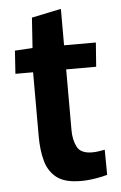

<svg xmlns="http://www.w3.org/2000/svg" viewBox="-50 -698 469 746"><g transform="rotate(-5 184.0 -325.5)"><path d="M236 11Q173 11 141.5 -13.5Q110 -38 98.5 -80Q87 -122 87 -176V-426H18L24 -516L93 -520L101 -638L216 -662V-520H340L333 -426H216V-189Q216 -151 230 -123.5Q244 -96 289 -96Q302 -96 314.5 -98Q327 -100 338 -102L339 -4Q323 1 293.5 6Q264 11 236 11Z"/></g></svg>

Font: Murecho Medium
Style: Regular
Weight: 500
Designer: Neil Summerour
Foundry: Positype
Version: Version 1.010; ttfautohint (v1.8.3)